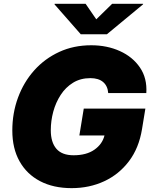

<svg xmlns="http://www.w3.org/2000/svg" viewBox="-20 -974 795 1004"><path d="M354.5 9.8Q259.3 9.8 189.7 -26.6Q120.1 -63 82.3 -130.4Q44.4 -197.8 44.4 -291.5Q44.4 -382.8 74.2 -463.6Q104 -544.4 158.9 -606Q213.9 -667.5 289.6 -702.4Q365.2 -737.3 457 -737.3Q539.6 -737.3 606.7 -707Q673.8 -676.8 711.9 -620.8Q750 -564.9 745.1 -487.3H545.9Q543 -524.9 519 -545.2Q495.1 -565.4 452.6 -565.4Q400.9 -565.4 362.1 -541.5Q323.2 -517.6 297.4 -477.8Q271.5 -438 258.5 -389.9Q245.6 -341.8 245.6 -293Q245.6 -230 274.9 -196Q304.2 -162.1 364.7 -162.1Q432.1 -162.1 473.6 -191.2Q515.1 -220.2 526.4 -265.6H395L418 -406.2H740.2L722.7 -299.3Q706.5 -199.7 654.3 -130.9Q602.1 -62 524.7 -26.1Q447.3 9.8 354.5 9.8ZM427.7 -954.1 483.4 -873 566.4 -954.1H728.5L728 -951.2L539.1 -794.9H402.3L265.1 -951.2L265.6 -954.1Z"/></svg>

Font: Inter Black
Style: Italic
Weight: 900
Italic angle: -9.39999°
Designer: Rasmus Andersson
Foundry: rsms
Version: Version 4.000;git-a52131595